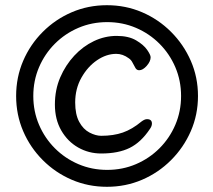

<svg xmlns="http://www.w3.org/2000/svg" viewBox="-20 -705 820 738"><path d="M713.5 -471Q741 -408 741 -336Q741 -264 713.5 -201Q686 -138 637.5 -89.5Q589 -41 526 -14Q463 13 391 13Q319 13 256 -14Q193 -41 144.5 -89.5Q96 -138 69 -201Q42 -264 42 -336Q42 -408 69 -471Q96 -534 144.5 -582.5Q193 -631 256 -658Q319 -685 391 -685Q463 -685 526 -658Q589 -631 637.5 -582.5Q686 -534 713.5 -471ZM654 -225.5Q676 -277 676 -336Q676 -395 654 -446.5Q632 -498 593 -537Q554 -576 502.5 -598Q451 -620 392 -620Q333 -620 281.5 -598Q230 -576 191 -537Q152 -498 130 -446.5Q108 -395 108 -336Q108 -277 130 -225.5Q152 -174 191 -135Q230 -96 281.5 -74Q333 -52 392 -52Q451 -52 502.5 -74Q554 -96 593 -135Q632 -174 654 -225.5ZM369 -115Q321 -115 280.5 -138Q240 -161 215.5 -203.5Q191 -246 191 -303Q191 -360 211.5 -407.5Q232 -455 265.5 -491Q299 -527 341 -547Q383 -567 428.5 -567Q474 -567 503 -550Q532 -533 545.5 -513.5Q559 -494 559 -485Q559 -469 544 -452Q529 -435 515 -435Q506 -435 501 -443Q494 -455 489 -465Q484 -475 475 -481Q452 -498 427 -498Q389 -498 353 -473.5Q317 -449 293 -406.5Q269 -364 269 -311Q269 -265 284.5 -236.5Q300 -208 324 -195.5Q348 -183 369 -183Q416 -183 452 -195.5Q488 -208 524 -238Q536 -247 545 -247Q564 -247 564 -230Q564 -220 556 -209Q522 -158 478.5 -136.5Q435 -115 369 -115Z"/></svg>

Font: Moon Stars Kai
Style: Bold
Weight: 700
Designer: GuiWonder
Version: Version 1.101